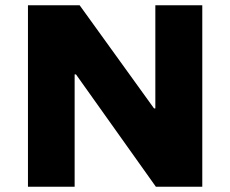

<svg xmlns="http://www.w3.org/2000/svg" viewBox="-20 -708 872 728"><path d="M86 0V-688H282L564 -297H569V-688H747V0H571L268 -426H263V0Z"/></svg>

Font: Saira Expanded
Style: Bold
Weight: 700
Width: 7
Designer: Hector Gatti with collaboration of the Omnibus-Type team
Foundry: Omnibus-Type
Version: Version 1.100; ttfautohint (v1.8.3)